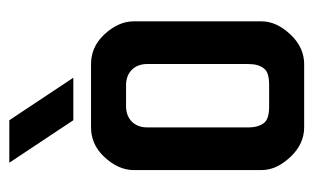

<svg xmlns="http://www.w3.org/2000/svg" viewBox="-146 -504 651 398"><g transform="rotate(-90 179.0 -305.5)"><path d="M128.3 -478.5 40.2 -611.2H128.3L216.4 -478.5ZM244.8 -177.1V-325.4C244.8 -338.3 240.8 -349.3 232.8 -357.2C224.9 -365.2 213.9 -369.2 201 -369.2H157.2C144.3 -369.2 133.3 -365.2 125.4 -357.2C117.4 -349.3 113.4 -338.3 113.4 -325.4V-220.9V-116.4C113.4 -101.5 116.4 -91.5 122.4 -83.6C128.4 -75.6 140.3 -72.6 157.2 -72.6H201C217.9 -72.6 229.9 -75.6 235.8 -83.6C241.8 -91.5 244.8 -101.5 244.8 -116.4ZM333.3 -353.2V-177.1V-88.6C333.3 -66.7 323.4 -46.8 305.5 -27.9C287.6 -9 266.7 0 244.8 0H157.2H113.4C91.5 0 70.6 -9 52.7 -27.9C34.8 -46.8 24.9 -66.7 24.9 -88.6V-220.9V-353.2C24.9 -375.1 34.8 -396 52.7 -414.9C70.6 -433.8 91.5 -441.8 113.4 -441.8H157.2H244.8C266.7 -441.8 287.6 -433.8 305.5 -414.9C323.4 -396 333.3 -375.1 333.3 -353.2Z"/></g></svg>

Font: Ulica
Style: Regular
Weight: 400
Version: Version